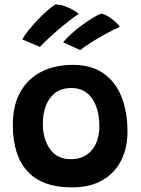

<svg xmlns="http://www.w3.org/2000/svg" viewBox="-20 -821 626 854"><path d="M300 12.5Q168 12.5 102.5 -58.8Q37 -130 37 -265Q37 -353 70.8 -412.5Q104.5 -472 164.8 -502.2Q225 -532.5 304 -532.5Q386 -532.5 439.8 -495Q493.5 -457.5 520.2 -391Q547 -324.5 547 -237Q547 -161.5 518 -105.5Q489 -49.5 434 -18.5Q379 12.5 300 12.5ZM295 -113Q327 -113 350.8 -124.2Q374.5 -135.5 390.5 -155.8Q406.5 -176 414.2 -202.5Q422 -229 422 -259Q422 -309 408 -347.5Q394 -386 366.2 -407.8Q338.5 -429.5 297 -429.5Q254 -429.5 225.8 -408Q197.5 -386.5 184 -350.5Q170.5 -314.5 170.5 -272Q170.5 -202.5 202.2 -157.8Q234 -113 295 -113ZM226 -801Q248 -801 268.8 -793.5Q289.5 -786 306 -776.2Q322.5 -766.5 330 -759.5Q307.5 -744 284.8 -726.2Q262 -708.5 240 -689.8Q218 -671 197 -651.5Q176 -632 157.5 -612.5L79 -645.5Q88 -662.5 105.5 -684.5Q123 -706.5 144.2 -729.2Q165.5 -752 187.2 -771Q209 -790 226 -801ZM431.5 -760.5Q450 -755.5 467 -744.2Q484 -733 496.5 -721.2Q509 -709.5 513 -701.5Q481 -687.5 446 -668Q411 -648.5 381.5 -629.8Q352 -611 337 -598L261 -633Q274.5 -650 296.8 -670.2Q319 -690.5 344.8 -709.2Q370.5 -728 393.5 -742Q416.5 -756 431.5 -760.5Z"/></svg>

Font: Grandstander Thin SemiBold
Style: Regular
Weight: 600
Version: Version 1.200